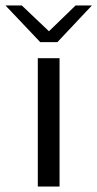

<svg xmlns="http://www.w3.org/2000/svg" viewBox="-42 -686 358 706"><path d="M-22 -666H38L138 -571L236 -666H296L169 -531H106ZM97 0V-472H177V0Z"/></svg>

Font: Coval
Style: Light
Weight: 300
Foundry: Context Ltd
Version: Version 001.000